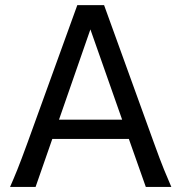

<svg xmlns="http://www.w3.org/2000/svg" viewBox="-20 -733 721 753"><path d="M119.6 0H19.5Q32.7 -29.8 47.9 -67.4Q63 -105 87.9 -173.3L283.2 -712.9H388.2L583.5 -173.3Q607.9 -105.5 623.5 -67.4Q639.2 -29.3 651.9 0H551.8L485.4 -188H185.1ZM459 -263.7 334.5 -617.7 211.4 -263.7Z"/></svg>

Font: Andika LitF DSA DSG
Style: Regular
Weight: 400
Designer: Victor Gaultney, Annie Olsen, Julie Remington, Don Collingsworth, Eric Hays, Becca Hirsbrunner
Foundry: SIL International
Version: Version 6.200 ; LitF DSA DSG; ttfautohint (v1.8.3.10-c5d8)